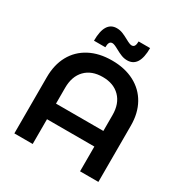

<svg xmlns="http://www.w3.org/2000/svg" viewBox="-202 -1058 1163 1215"><g transform="rotate(30 380.0 -450.5)"><path d="M459 -757Q437 -757 416.5 -765Q396 -773 371 -787Q339 -805 326 -805Q311 -805 305 -793.5Q299 -782 299 -760H216Q216 -901 303 -901Q325 -901 345.5 -893Q366 -885 391 -871Q423 -853 436 -853Q451 -853 457 -864.5Q463 -876 463 -897H547Q547 -757 459 -757ZM379 -709Q473 -709 542.5 -672.5Q612 -636 649.5 -569Q687 -502 687 -411V0H553V-181H207V0H73V-411Q73 -502 110 -569Q147 -636 216 -672.5Q285 -709 379 -709ZM380 -589Q299 -589 253 -541.5Q207 -494 207 -411V-295H553V-411Q553 -494 506.5 -541.5Q460 -589 380 -589Z"/></g></svg>

Font: TypoPRO Montserrat Alternates
Style: Regular
Weight: 500
Designer: Julieta Ulanovsky
Foundry: Julieta Ulanovsky
Version: Version 6.001